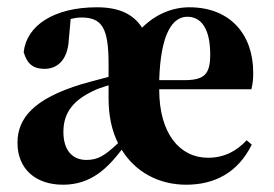

<svg xmlns="http://www.w3.org/2000/svg" viewBox="-20 -492 751 527"><path d="M494 -446C530 -446 557 -417 557 -342C557 -287 540 -272 485 -272H417C421 -403 455 -446 494 -446ZM153 15C229 15 274 -29 314 -81C352 -19 417 15 491 15C569 15 633 -18 671 -95L657 -107C629 -77 595 -59 551 -59C473 -59 417 -126 417 -246V-247H670C674 -264 675 -273 675 -293C675 -397 612 -472 500 -472C453 -472 407 -453 370 -416C345 -455 304 -472 246 -472C128 -472 53 -422 45 -349C54 -317 71 -303 102 -303C134 -303 166 -323 169 -385L174 -440C183 -442 193 -444 203 -444C261 -444 278 -414 278 -316V-281C250 -274 223 -266 204 -261C73 -221 28 -168 28 -100C28 -28 78 15 153 15ZM154 -130C154 -186 185 -218 235 -242C244 -247 259 -252 278 -258V-222C278 -174 287 -133 304 -99C267 -64 248 -53 217 -53C181 -53 154 -77 154 -130Z"/></svg>

Font: Source Serif 4 Display
Style: Bold
Weight: 700
Designer: Frank Grießhammer
Foundry: Adobe Systems Incorporated
Version: Version 4.004;hotconv 1.0.117;makeotfexe 2.5.65602